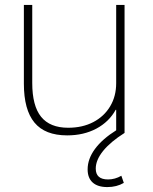

<svg xmlns="http://www.w3.org/2000/svg" viewBox="-20 -540 621 780"><path d="M253 10Q163 10 120 -42Q77 -94 77 -200V-520H111V-203Q111 -110 147 -65.5Q183 -21 257 -21Q315 -21 359 -44Q403 -67 427.5 -108Q452 -149 452 -202V-520H486V0H452V-94H450Q423 -45 371.5 -17.5Q320 10 253 10ZM416 220Q377 220 356.5 201.5Q336 183 336 148Q336 106 365.5 65.5Q395 25 454 -12L486 0Q429 36 399 73Q369 110 369 145Q369 189 419 189Q447 189 473 174L483 203Q454 220 416 220Z"/></svg>

Font: M PLUS 1 ExtraLight
Style: Regular
Weight: 250
Version: Version 1.001